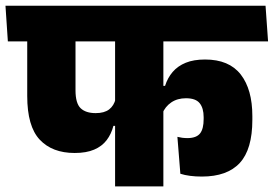

<svg xmlns="http://www.w3.org/2000/svg" viewBox="-44 -664 976 684"><path d="M-16 -516.5H911L902 -643.5H-24.5ZM222 -119Q263.5 -119 291.5 -131Q319.5 -143 336 -164.8Q352.5 -186.5 360 -215.5H377.5L368 -312Q362 -287.5 344.8 -274.2Q327.5 -261 297 -261Q261.5 -261 243.2 -278.5Q225 -296 225 -342.5V-560H53V-322Q53 -214 97.5 -166.5Q142 -119 222 -119ZM618.5 -314Q653 -314 667.2 -296.5Q681.5 -279 681.5 -246.5V-240Q681.5 -205 668.8 -188.8Q656 -172.5 625 -172Q614.5 -172 605.2 -173.2Q596 -174.5 588 -176.5L598.5 -45Q614 -40 633.5 -37.5Q653 -35 675 -35Q765.5 -35 810.2 -83.5Q855 -132 855 -237V-250.5Q855 -345.5 813.5 -398.8Q772 -452 686.5 -452Q646 -452 617.8 -440.5Q589.5 -429 571.2 -407.8Q553 -386.5 544 -358H526L534 -259Q544.5 -284.5 566.2 -299.2Q588 -314 618.5 -314ZM538 -559.5H366V0H538Z"/></svg>

Font: Anek Devanagari Medium ExtraBold
Style: Regular
Weight: 800
Version: Version 1.003